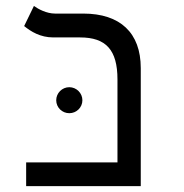

<svg xmlns="http://www.w3.org/2000/svg" viewBox="-20 -632 626 652"><path d="M68.8 0H458V-400.9C458 -520.5 388.2 -585.9 262.7 -585.9H167C138.2 -585.9 109.9 -601.1 95.2 -611.8L62 -543.5C85 -524.9 116.7 -504.9 161.1 -504.9H252C339.4 -504.9 378.9 -462.9 378.9 -362.3V-80.6H68.8ZM215.3 -247.6C239.7 -247.6 259.8 -267.1 259.8 -291.5C259.8 -315.9 239.7 -335.9 215.3 -335.9C190.9 -335.9 170.9 -315.9 170.9 -291.5C170.9 -267.1 190.9 -247.6 215.3 -247.6Z"/></svg>

Font: Cascadia Code SemiLight
Style: Regular
Weight: 350
Monospace: yes
Designer: Aaron Bell
Foundry: Saja Typeworks
Version: Version 2404.023